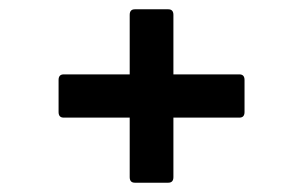

<svg xmlns="http://www.w3.org/2000/svg" viewBox="-20 -507 612 413"><path d="M270 -114Q259 -114 259 -126V-254H117Q106 -254 106 -266V-335Q106 -347 117 -347H259V-475Q259 -487 270 -487H342Q353 -487 353 -475V-347H495Q506 -347 506 -335V-266Q506 -254 495 -254H353V-126Q353 -114 342 -114Z"/></svg>

Font: Sofia Sans Semi Condensed
Style: Bold Italic
Weight: 700
Italic angle: -9°
Version: Version 4.100